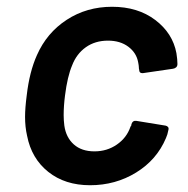

<svg xmlns="http://www.w3.org/2000/svg" viewBox="-20 -539 555 567"><path d="M60 -138Q54 -164 54 -194Q54 -220 59 -258Q67 -327 89 -376Q118 -442 177 -480.5Q236 -519 311 -519Q387 -519 438.5 -480Q490 -441 501 -382Q504 -363 504 -350Q504 -344 500.5 -340.5Q497 -337 491 -336L402 -323H400Q391 -323 391 -333Q390 -336 390 -341Q390 -345 388 -355Q383 -383 359 -401Q335 -419 299 -419Q261 -419 233.5 -399.5Q206 -380 193 -346Q179 -313 172 -257Q168 -226 168 -199Q168 -184 170 -168Q175 -133 198 -112.5Q221 -92 259 -92Q296 -92 325 -112Q354 -132 365 -164Q366 -166 366.5 -167Q367 -168 368 -169V-172Q372 -184 383 -182L469 -168Q474 -167 476.5 -163.5Q479 -160 477 -154Q475 -142 470 -131Q443 -67 382 -29.5Q321 8 246 8Q172 8 122.5 -31.5Q73 -71 60 -138Z"/></svg>

Font: Barlow SemiBold
Style: Italic
Weight: 600
Italic angle: -7°
Designer: Jeremy Tribby
Foundry: Tribby Type
Version: Version 1.408